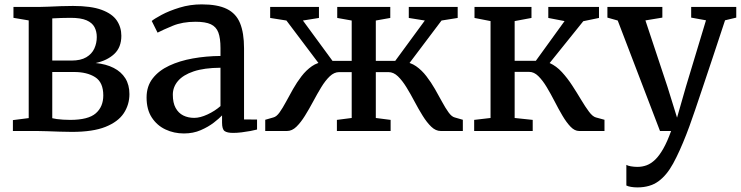

<svg xmlns="http://www.w3.org/2000/svg" viewBox="-20 -584 3305 856"><path d="M301 4Q277.5 4 247.5 3Q217.5 2 189.8 1Q162 0 145 0H37.5V-48.5L108 -57.5V-493L40 -504.5V-553H153Q170 -553 196.2 -554.2Q222.5 -555.5 251.5 -556.5Q280.5 -557.5 305.5 -557.5Q386.5 -557.5 433.5 -540Q480.5 -522.5 500.8 -492.5Q521 -462.5 521 -424.5Q521 -373 489.5 -343.5Q458 -314 406.5 -303Q453 -298.5 486.8 -281.2Q520.5 -264 538.8 -234.8Q557 -205.5 557 -164.5Q557 -117.5 531.8 -79.2Q506.5 -41 450.5 -18.5Q394.5 4 301 4ZM293 -49.5Q373.5 -49.5 407 -78.8Q440.5 -108 440.5 -158.5Q440.5 -217 404.2 -240Q368 -263 310.5 -263H213V-57Q220.5 -55 233.2 -53.2Q246 -51.5 261.5 -50.5Q277 -49.5 293 -49.5ZM213 -314H298.5Q340 -314 364.8 -328.8Q389.5 -343.5 400.5 -367.5Q411.5 -391.5 411.5 -419Q411.5 -444 401.2 -463.2Q391 -482.5 365.8 -493.5Q340.5 -504.5 295 -504.5Q274 -504.5 253 -503.8Q232 -503 213 -502Z M800 11Q755.5 11 717.8 -6.8Q680 -24.5 656.8 -60Q633.5 -95.5 633.5 -149.5Q633.5 -199.5 660.8 -234.5Q688 -269.5 734.5 -291.2Q781 -313 840 -323.5Q899 -334 963 -334.5V-370Q963 -413.5 953.5 -439Q944 -464.5 920 -475.8Q896 -487 851.5 -487Q793.5 -487 750 -469Q706.5 -451 682.5 -438.5L656.5 -490.5Q667.5 -500 700.5 -517.8Q733.5 -535.5 780.5 -550Q827.5 -564.5 879.5 -564.5Q950 -564.5 991.2 -544.2Q1032.5 -524 1050.2 -480.8Q1068 -437.5 1068 -368.5V-51.5L1126 -51V-6.5Q1115 -3.5 1096.5 0Q1078 3.5 1057.5 6Q1037 8.5 1019.5 8.5Q992.5 8.5 981.2 0.2Q970 -8 970 -37.5V-69.5Q958 -56.5 933.5 -37.5Q909 -18.5 875.2 -3.8Q841.5 11 800 11ZM846 -58.5Q872.5 -58.5 905.2 -73.8Q938 -89 963 -111V-282Q890.5 -281.5 843.5 -265.8Q796.5 -250 773.5 -223Q750.5 -196 750.5 -162Q750.5 -125.5 763 -102.8Q775.5 -80 797 -69.2Q818.5 -58.5 846 -58.5Z M1162.5 0V-50L1199 -60.5Q1213 -64 1226.5 -83Q1240 -102 1254.8 -129.5Q1269.5 -157 1286.5 -187Q1303.5 -217 1324.2 -244Q1345 -271 1370.5 -288.8Q1396 -306.5 1427.5 -308.5L1430 -263L1257 -492.5L1184.5 -504V-553H1402V-504L1330.5 -492.5L1462.5 -312.5H1548V-492.5L1483.5 -504V-553H1720V-504L1655.5 -492.5V-312.5H1742L1874 -492.5L1802.5 -504V-553H2020.5V-504L1948.5 -492.5L1775.5 -263L1778 -308.5Q1809.5 -306.5 1835 -288.8Q1860.5 -271 1881.2 -244Q1902 -217 1919.2 -187Q1936.5 -157 1951.2 -129.5Q1966 -102 1979.8 -83Q1993.5 -64 2007 -60.5L2043.5 -50V0H1945Q1922.5 0 1902.8 -19Q1883 -38 1864.5 -67.8Q1846 -97.5 1828.2 -131.2Q1810.5 -165 1792 -195Q1773.5 -225 1754 -243.8Q1734.5 -262.5 1712 -262.5H1655.5V-58L1721.5 -49.5V0H1482V-49.5L1548 -58V-262.5H1492Q1470 -262.5 1450.2 -243.8Q1430.5 -225 1412.2 -195Q1394 -165 1376 -131.2Q1358 -97.5 1339.5 -67.8Q1321 -38 1301.5 -19Q1282 0 1259.5 0Z M2094 0V-49.5L2167 -58V-490L2095.5 -504V-553H2349.5V-504L2274.5 -490V-313H2369L2497 -490L2424.5 -504V-553H2650.5V-504L2580.5 -489.5L2430.5 -303Q2460.5 -289.5 2485.2 -262.5Q2510 -235.5 2531.2 -202.8Q2552.5 -170 2571 -139Q2589.5 -108 2605.8 -86.2Q2622 -64.5 2636.5 -60.5L2675 -50V0H2562Q2542 0 2523.8 -19Q2505.5 -38 2487.8 -68Q2470 -98 2452.8 -131.8Q2435.5 -165.5 2417.5 -195.5Q2399.5 -225.5 2380.2 -244.5Q2361 -263.5 2339.5 -263.5H2274.5V-58L2355 -49.5V0Z M2822 251.5Q2806.5 251.5 2793.2 249.2Q2780 247 2772.5 243V151Q2778.5 155 2792.8 157.5Q2807 160 2822 160Q2843.5 160 2863 152.8Q2882.5 145.5 2901 127.8Q2919.5 110 2937.2 78.8Q2955 47.5 2972 0H2922.5L2734 -492.5L2688 -505.5V-553H2933V-505.5L2857.5 -493L2955.5 -198L2998.5 -59.5L3038.5 -199L3127.5 -493.5L3061.5 -505.5V-553H3262.5V-505.5L3212.5 -493.5Q3183 -403.5 3158 -328.8Q3133 -254 3113.2 -194.8Q3093.5 -135.5 3078.5 -92Q3063.5 -48.5 3053.8 -21.5Q3044 5.5 3040 15Q3010 92 2981.2 144.8Q2952.5 197.5 2915.2 224.5Q2878 251.5 2822 251.5Z"/></svg>

Font: Merriweather 24pt Medium
Style: Regular
Weight: 500
Designer: Eben Sorkin
Foundry: Eben Sorkin
Version: Version 2.100